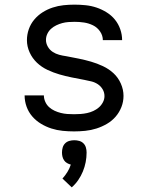

<svg xmlns="http://www.w3.org/2000/svg" viewBox="-20 -558 640 827"><path d="M299 8Q274 8 249.5 5.5Q225 3 201.5 -4.5Q178 -12 156.5 -25Q135 -38 119 -56.5Q103 -75 94.5 -98.5Q86 -122 86 -147Q86 -147 86 -147Q86 -147 86 -147H169Q169 -133 175 -119.5Q181 -106 191.5 -96.5Q202 -87 215 -81Q228 -75 242 -71.5Q256 -68 270 -67Q284 -66 299 -66Q313 -66 327 -67Q341 -68 355 -71Q369 -74 382 -80Q395 -86 405.5 -95Q416 -104 423 -117Q430 -130 430 -144Q430 -160 422 -173.5Q414 -187 401 -195.5Q388 -204 373 -207.5Q358 -211 343 -214Q316 -219 289 -224.5Q262 -230 236 -237.5Q210 -245 184.5 -257Q159 -269 139 -288Q119 -307 107.5 -332.5Q96 -358 96 -385Q96 -409 104 -432Q112 -455 127.5 -473.5Q143 -492 163.5 -505Q184 -518 207 -525.5Q230 -533 253.5 -535.5Q277 -538 301 -538Q325 -538 349 -535.5Q373 -533 395.5 -525.5Q418 -518 439 -505Q460 -492 475 -473.5Q490 -455 498 -432Q506 -409 506 -385Q506 -385 506 -385Q506 -385 506 -385H423Q423 -405 411 -422.5Q399 -440 380.5 -449Q362 -458 342 -461Q322 -464 301 -464Q288 -464 274.5 -463Q261 -462 248 -458.5Q235 -455 222.5 -449Q210 -443 200 -434Q190 -425 184 -412.5Q178 -400 178 -386Q178 -371 186 -357Q194 -343 207 -334.5Q220 -326 235 -322Q250 -318 265 -316Q292 -311 319 -305.5Q346 -300 372 -292.5Q398 -285 423.5 -273Q449 -261 469 -242.5Q489 -224 500.5 -198Q512 -172 512 -145Q512 -120 503 -97Q494 -74 478 -55.5Q462 -37 440.5 -24.5Q419 -12 395.5 -4.5Q372 3 347.5 5.5Q323 8 299 8ZM289 249 249 211Q261 198 270.5 182.5Q280 167 285 151Q277 149 269 144.5Q261 140 256 132.5Q251 125 249 116.5Q247 108 247 99Q247 88 250 77.5Q253 67 260.5 59.5Q268 52 278.5 49Q289 46 300 46Q311 46 321.5 49Q332 52 339.5 59.5Q347 67 350 77.5Q353 88 353 99Q353 120 349 140.5Q345 161 337 180.5Q329 200 317 217.5Q305 235 289 249Z"/></svg>

Font: Iosevka Curly Extended
Style: Regular
Weight: 400
Width: 7
Monospace: yes
Designer: Belleve Invis
Foundry: Belleve Invis
Version: Version 11.1.0; ttfautohint (v1.8.3)